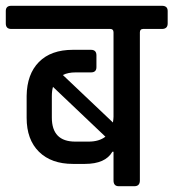

<svg xmlns="http://www.w3.org/2000/svg" viewBox="-44 -643 599 663"><path d="M-5 -623H515Q535 -623 535 -605V-562Q535 -543 515 -543H450Q439 -543 439 -531V-20Q439 0 420 0H366Q348 0 348 -20V-119H344Q320 -77 249 -77H208Q133 -77 90.5 -119Q48 -161 48 -236V-312Q49 -387 90.5 -429Q132 -471 208 -471H270Q289 -471 289 -452V-411Q289 -393 270 -393H217Q191 -393 173 -384L346 -220Q348 -234 348 -240V-531Q348 -543 337 -543H-5Q-24 -543 -24 -562V-605Q-24 -623 -5 -623ZM216 -154H262Q298 -154 320 -171L139 -343Q135 -330 135 -310V-237Q135 -154 216 -154Z"/></svg>

Font: Rajdhani SemiBold
Style: Regular
Weight: 600
Designer: Satya Rajpurohit, Jyotish Sonowal
Foundry: Indian Type Foundry
Version: Version 1.201 February 1, 2022